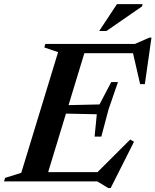

<svg xmlns="http://www.w3.org/2000/svg" viewBox="-52 -904 775 957"><path d="M237.5 -644 169 -667.5 174 -685H382.5L174 0H-32L-26.5 -17.5L54 -42.5ZM607.5 -654 642.5 -639H293.5L309 -685H620.5L692.5 -716.5H703L670 -484.5H646.5ZM488 33.5 432.5 0H99.5L115.5 -46H481L420 -32L597 -208.5L616 -197.5L499.5 33.5ZM453 -223H419.5L430.5 -334.5L213 -339L226 -378.5L444 -383.5L502.5 -495H536L489 -358.5ZM442.5 -749.5 531 -883.5H658.5L656.5 -872.5L478.5 -749.5Z"/></svg>

Font: Newsreader 36pt SemiBold
Style: Italic
Weight: 600
Italic angle: -17°
Designer: Hugues Gentile
Foundry: Production Type
Version: Version 1.003